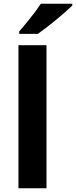

<svg xmlns="http://www.w3.org/2000/svg" viewBox="-20 -1000 404 1020"><path d="M364 -970V-980H197C168 -935 114 -870 82 -833V-820H181C232 -855 326 -933 364 -970ZM227 0V-760H78V0Z"/></svg>

Font: Noto Sans Gujarati
Style: Bold
Weight: 700
Designer: Jelle Bosma - Monotype Design Team, Universal Thirst
Foundry: Monotype Imaging Inc.
Version: Version 2.106